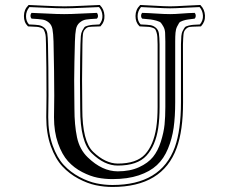

<svg xmlns="http://www.w3.org/2000/svg" viewBox="-20 -701 908 762"><path d="M275.4 -269Q275.4 -205.1 285.6 -156.2Q295.9 -107.4 328.6 -76.2Q385.7 -21 447.3 -21Q496.1 -21 531.7 -37.4Q567.4 -53.7 587.2 -78.1Q606.9 -102.5 618.4 -138.9Q629.9 -175.3 633.1 -206.8Q636.2 -238.3 636.2 -276.9V-536.1Q636.2 -557.6 635.3 -571.3Q634.3 -585 628.7 -595Q623 -605 618.9 -610.1Q614.7 -615.2 601.1 -618.9Q587.4 -622.6 577.9 -623.8Q568.4 -625 544.4 -627Q540 -631.3 540 -638.4Q540 -645.5 544.4 -649.9Q567.9 -649.4 600.3 -647.2Q632.8 -645 655.3 -645Q674.3 -645 701.2 -647.2Q728 -649.4 752.4 -649.9Q756.8 -645.5 756.8 -638.4Q756.8 -631.3 752.4 -627Q732.9 -624.5 725.3 -623.5Q717.8 -622.6 706.1 -618.9Q694.3 -615.2 690.9 -610.1Q687.5 -605 682.6 -595Q677.7 -585 676.5 -571Q675.3 -557.1 675.3 -536.1V-294.9Q675.3 -237.8 669.2 -194.3Q663.1 -150.9 646.7 -111.1Q630.4 -71.3 602.8 -45.7Q575.2 -20 530.8 -5.1Q486.3 9.8 426.3 9.8Q396 9.8 367.2 4.2Q338.4 -1.5 306.2 -18.1Q273.9 -34.7 250 -61Q226.1 -87.4 210.2 -132.6Q194.3 -177.7 194.3 -235.8Q194.3 -251 194.8 -274.7Q195.3 -298.3 195.3 -320.8Q195.3 -411.1 192.4 -536.1Q191.4 -568.4 188.2 -585.2Q185.1 -602.1 173.8 -611.6Q162.6 -621.1 148.9 -623.3Q135.3 -625.5 105.5 -627Q101.1 -631.3 101.1 -638.4Q101.1 -645.5 105.5 -649.9Q127 -649.4 167 -647.2Q207 -645 234.4 -645Q262.2 -645 303 -647.2Q343.8 -649.4 364.3 -649.9Q368.7 -645.5 368.9 -638.4Q369.1 -631.3 364.3 -627Q334.5 -625.5 321 -623.3Q307.6 -621.1 296.1 -611.3Q284.7 -601.6 281.5 -585Q278.3 -568.4 277.3 -536.1Q274.9 -452.1 274.4 -382.8Q274.4 -365.7 274.9 -321.5Q275.4 -277.3 275.4 -269ZM613.3 -525.4V-276.9Q613.3 -229 607.9 -192.9Q597.2 -122.6 561.3 -83.3Q525.4 -43.9 447.3 -43.9Q394.5 -43.9 344.2 -92.8Q298.3 -136.7 298.3 -269Q298.3 -277.8 297.9 -321.8Q297.4 -365.7 297.4 -382.8Q297.9 -489.3 299.3 -525.4Q299.8 -545.4 300.8 -557.9Q301.8 -570.3 306.6 -579.3Q311.5 -588.4 314.7 -592.5Q317.9 -596.7 329.3 -599.4Q340.8 -602.1 347.9 -602.5Q355 -603 374.5 -604Q387.7 -619.6 386.5 -639.4Q385.3 -659.2 373 -672.9Q356.4 -672.4 309.1 -670.2Q261.7 -668 236.3 -668Q208.5 -668 158.2 -670.4Q107.9 -672.9 96.7 -672.9Q83 -656.2 83.3 -636.2Q83.5 -616.2 95.2 -604Q123 -603 134.5 -601.1Q146 -599.1 155.8 -590.8Q165.5 -582.5 167.7 -568.4Q169.9 -554.2 170.4 -525.4Q172.4 -442.4 172.4 -320.8Q172.4 -298.3 171.9 -275.1Q171.4 -252 171.4 -235.8Q171.4 -172.9 189 -123.8Q206.5 -74.7 233.2 -46.1Q259.8 -17.6 295.2 1.2Q330.6 20 362.5 26.6Q394.5 33.2 426.3 33.2Q619.1 33.2 673.8 -116.7Q698.2 -184.6 698.2 -294.9V-525.4Q698.7 -545.4 699.7 -557.9Q700.7 -570.3 705.6 -579.3Q710.4 -588.4 713.6 -592.5Q716.8 -596.7 728.3 -599.4Q739.7 -602.1 746.8 -602.5Q753.9 -603 773.4 -604Q786.6 -619.6 785.4 -639.4Q784.2 -659.2 772 -672.9Q751.5 -672.4 712.4 -670.2Q673.3 -668 655.3 -668Q636.2 -668 596.4 -670.2Q556.6 -672.4 539.6 -672.9Q525.9 -656.2 526.1 -636.2Q526.4 -616.2 538.1 -604Q565.9 -603 577.4 -601.1Q588.9 -599.1 598.6 -590.8Q608.4 -582.5 610.6 -568.4Q612.8 -554.2 613.3 -525.4ZM605.5 -525.4Q605 -544.4 604.5 -554.2Q604 -564 601.1 -573Q598.1 -582 595.7 -585.2Q593.3 -588.4 584.5 -591.3Q575.7 -594.2 568.8 -594.5Q562 -594.7 545.4 -595.7Q539.6 -595.7 536.1 -596.2H534.7L533.2 -597.2Q517.6 -612.3 517.8 -637.7Q518.1 -663.1 535.2 -679.7L536.1 -681.2H538.1Q556.6 -680.7 596.4 -678.2Q636.2 -675.8 655.3 -675.8Q673.3 -675.8 712.9 -678.2Q752.4 -680.7 773.4 -681.2H775.4L776.4 -679.7Q792 -664.1 793.5 -639.6Q794.9 -615.2 778.3 -597.2L777.3 -596.2H775.4Q770.5 -596.2 761.7 -595.7Q740.2 -595.2 732.4 -594Q724.6 -592.8 717 -585.2Q709.5 -577.6 708.3 -565.2Q707 -552.7 706.1 -525.4L706.5 -294.9Q706.5 -182.6 681.2 -113.8Q625 41 426.3 41Q393.6 41 360.6 34.2Q327.6 27.3 291.3 8.1Q254.9 -11.2 227.3 -41Q199.7 -70.8 181.6 -121.1Q163.6 -171.4 163.6 -235.8Q163.6 -252 164.1 -275.4Q164.6 -298.8 164.6 -320.8Q164.6 -442.4 162.6 -525.4Q162.1 -544.4 161.6 -554.2Q161.1 -564 158 -573Q154.8 -582 152.6 -585.2Q150.4 -588.4 141.6 -591.3Q132.8 -594.2 126 -594.5Q119.1 -594.7 102.5 -595.7Q96.7 -595.7 92.8 -596.2H91.3L90.3 -597.2Q74.7 -612.3 75 -637.7Q75.2 -663.1 92.3 -679.7L93.3 -681.2H95.2Q108.9 -680.7 158.7 -678.2Q208.5 -675.8 236.3 -675.8Q261.7 -675.8 309.3 -678.2Q356.9 -680.7 374.5 -681.2H376.5L377.4 -679.7Q393.1 -664.1 394.5 -639.6Q396 -615.2 379.4 -597.2L377.9 -596.2H376.5Q371.6 -596.2 362.3 -595.7Q340.8 -595.2 333 -594Q325.2 -592.8 317.9 -585.2Q310.5 -577.6 309.1 -565.2Q307.6 -552.7 307.1 -525.4Q306.2 -489.3 305.7 -382.8Q305.7 -365.7 306.2 -322Q306.6 -278.3 306.6 -269Q306.6 -140.1 349.6 -98.6Q397.9 -52.2 447.3 -51.8Q522 -51.8 555.7 -88.6Q589.4 -125.5 600.1 -194.3Q605.5 -229.5 605.5 -276.9Z"/></svg>

Font: Linux Libertine Initials
Style: Initials
Weight: 400
Designer: Philipp H. Poll
Foundry: Philipp H. Poll
Version: Version 5.0.6